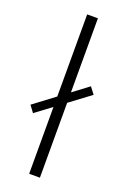

<svg xmlns="http://www.w3.org/2000/svg" viewBox="-144 -791 556 840"><g transform="rotate(20 133.5 -371.0)"><path d="M109 0V-742H159V0ZM34 -255 11 -286 232 -452 256 -421Z"/></g></svg>

Font: Modern
Style: Regular
Weight: 300
Designer: Julieta Ulanovsky
Foundry: Julieta Ulanovsky
Version: Version 8.000